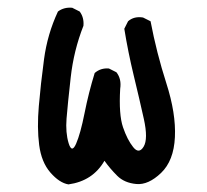

<svg xmlns="http://www.w3.org/2000/svg" viewBox="-20 -488 540 500"><path d="M158.2 -7.8Q134.8 -11.7 111.3 -38.6Q87.9 -65.4 82 -110.4Q76.2 -155.3 81.1 -211.9Q85.9 -268.6 94.7 -334Q103.5 -399.4 130.9 -458Q146.5 -469.7 168 -467.8L187.5 -458Q199.2 -442.4 197.3 -420.9Q171.9 -356.4 164.1 -286.1Q156.2 -215.8 153.3 -179.2Q150.4 -142.6 158.7 -115.2Q167 -87.9 178.2 -113.8Q189.5 -139.6 200.2 -193.4Q210.9 -247.1 226.6 -297.9Q242.2 -311.5 263.7 -309.6L283.2 -299.8Q296.9 -282.2 293 -256.8Q289.1 -189.5 300.3 -156.7Q311.5 -124 326.7 -105Q341.8 -85.9 354 -106Q366.2 -126 354.5 -178.7Q342.8 -231.4 328.1 -292Q313.5 -352.5 303.7 -413.1L313.5 -432.6Q329.1 -446.3 352.5 -442.4L372.1 -432.6Q387.7 -350.6 413.1 -271.5Q438.5 -192.4 435.5 -130.9Q432.6 -69.3 399.4 -37.6Q366.2 -5.9 335 -8.8Q303.7 -11.7 285.2 -30.3Q266.6 -48.8 252 -69.3Q221.7 -16.6 158.2 -7.8Z"/></svg>

Font: NaikaiFont
Style: Regular
Weight: 400
Version: Version 1.67